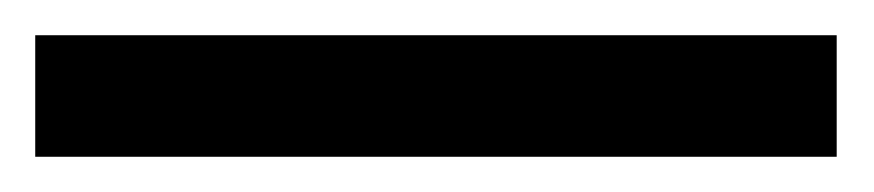

<svg xmlns="http://www.w3.org/2000/svg" viewBox="-20 43 496 109"><path d="M0 132V63H455V132Z"/></svg>

Font: Archivo Narrow
Style: Bold
Weight: 700
Designer: Hector Gatti
Foundry: Omnibus-Type
Version: Version 3.002